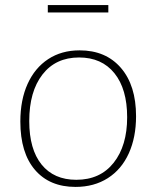

<svg xmlns="http://www.w3.org/2000/svg" viewBox="-20 -728 614 755"><path d="M515 -271Q515 -188 486.5 -125Q458 -62 404 -27.5Q350 7 277 7Q175 7 117.5 -60Q60 -127 60 -250Q60 -335 88.5 -398Q117 -461 169.5 -495.5Q222 -530 293 -530Q396 -530 455.5 -461Q515 -392 515 -271ZM95 -252Q95 -141 143.5 -81Q192 -21 280 -21Q374 -21 427 -88Q480 -155 480 -267Q480 -378 430 -440Q380 -502 291 -502Q199 -502 147 -435Q95 -368 95 -252ZM168 -708H406V-679H168Z"/></svg>

Font: Bitter Pro ExtraLight
Style: Regular
Weight: 275
Designer: Sol Matas, and Bitter project Authors
Foundry: Sol Matas
Version: Version 1.010